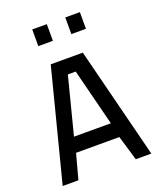

<svg xmlns="http://www.w3.org/2000/svg" viewBox="-165 -1024 935 1125"><g transform="rotate(-20 302.0 -461.5)"><path d="M28 0 206 -694H406L581 -1H484L438 -156H168L126 0ZM280 -604 189 -249H419L329 -604ZM174 -819V-923H265V-819ZM380 -819V-923H471V-819Z"/></g></svg>

Font: TypoPRO Titillium Text
Style: 600 wt
Weight: 600
Designer: Accademia di Belle Arti di Urbino and others
Foundry: Accademia di Belle Arti di Urbino and others.
Version: Version 25.000